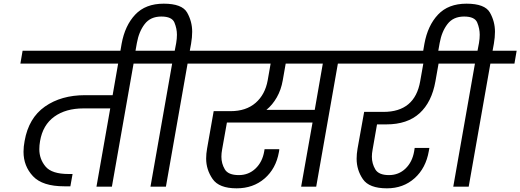

<svg xmlns="http://www.w3.org/2000/svg" viewBox="-20 -1016 2832 1045"><path d="M839 -670H707L589 0H505L580 -426H434Q338 -426 275.5 -381Q213 -336 198 -248Q194 -225 194 -204Q194 -150 228 -109.5Q262 -69 353 -69H375L363 -2H330Q211 -2 159.5 -57Q108 -112 108 -190Q108 -218 114 -249Q136 -374 224.5 -436Q313 -498 443 -498H593L623 -670H91L103 -740H851Z M1144 -740 1132 -670H1001L883 0H799L917 -670H785L797 -740H931L939 -782Q943 -806 943 -827Q943 -860 929.5 -893Q916 -926 858 -926Q799 -926 767.5 -885Q736 -844 725 -782L714 -720H632L642 -778Q660 -877 716 -936.5Q772 -996 871 -996Q971 -996 998.5 -947.5Q1026 -899 1026 -843Q1026 -813 1020 -778L1013 -740Z M1952 -670H1819L1701 0H1619L1681 -349H1215L1189 -203Q1185 -182 1185 -163Q1185 -126 1203.5 -94.5Q1222 -63 1280 -63Q1333 -63 1370.5 -98.5Q1408 -134 1418 -192L1420 -204H1500Q1500 -197 1498 -188Q1482 -98 1420 -44.5Q1358 9 1268 9Q1172 9 1137 -42Q1102 -93 1102 -153Q1102 -179 1107 -207L1143 -411H1235Q1319 -411 1371 -456Q1423 -501 1437 -579L1453 -670H1079L1091 -740H1964ZM1737 -670H1535L1519 -579Q1510 -527 1486.5 -486Q1463 -445 1430 -418H1693Z M2032 -339 2008 -202Q2004 -181 2004 -163Q2004 -126 2022.5 -94.5Q2041 -63 2097 -63Q2150 -63 2187 -98.5Q2224 -134 2234 -192L2237 -211H2317L2314 -194Q2298 -101 2236.5 -46Q2175 9 2086 9Q1989 9 1955 -41Q1921 -91 1921 -152Q1921 -178 1926 -207L1962 -407H2067Q2238 -407 2267 -574L2284 -670H1898L1910 -740H2499L2487 -670H2367L2350 -574Q2330 -460 2263.5 -399.5Q2197 -339 2083 -339Z M2792 -740 2780 -670H2649L2531 0H2447L2565 -670H2433L2445 -740H2579L2587 -782Q2591 -806 2591 -827Q2591 -860 2577.5 -893Q2564 -926 2506 -926Q2447 -926 2415.5 -885Q2384 -844 2373 -782L2362 -720H2280L2290 -778Q2308 -877 2364 -936.5Q2420 -996 2519 -996Q2619 -996 2646.5 -947.5Q2674 -899 2674 -843Q2674 -813 2668 -778L2661 -740Z"/></svg>

Font: Fz Poppins
Style: Italic
Weight: 400
Italic angle: -10°
Designer: Ninad Kale (Devanagari), Jonny Pinhorn (Latin)
Foundry: Indian Type Foundry
Version: Vit hóa bi Vntype.Com & FontZin.Com